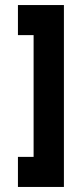

<svg xmlns="http://www.w3.org/2000/svg" viewBox="-20 -740 316 760"><path d="M233 0V-720H51V-601H113V-119H51V0Z"/></svg>

Font: Orbitron SemiBold
Style: Regular
Weight: 600
Designer: Matt McInerney
Foundry: The League of Moveable Type
Version: Version 2.001